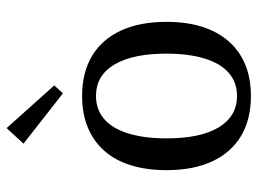

<svg xmlns="http://www.w3.org/2000/svg" viewBox="-119 -649 778 580"><g transform="rotate(-90 270.0 -359.0)"><path d="M270 10Q199 10 149 -20Q99 -50 72.5 -107Q46 -164 46 -245Q46 -306 61 -353.5Q76 -401 105 -433.5Q134 -466 175.5 -483Q217 -500 270 -500Q341 -500 391 -470Q441 -440 467.5 -383Q494 -326 494 -245Q494 -184 479 -137Q464 -90 435 -57Q406 -24 364.5 -7Q323 10 270 10ZM270 -32Q295 -32 315 -41Q335 -50 350.5 -67.5Q366 -85 376.5 -111Q387 -137 392.5 -170.5Q398 -204 398 -245Q398 -347 365 -402.5Q332 -458 270 -458Q245 -458 225 -449Q205 -440 189.5 -422.5Q174 -405 163.5 -379Q153 -353 147.5 -319.5Q142 -286 142 -245Q142 -142 175.5 -87Q209 -32 270 -32ZM278 -558 126 -677 173 -728 302 -584Z"/></g></svg>

Font: Sutasoma
Style: Regular
Weight: 400
Designer: Izhar Fathurrohim, Akbar Rohmanto, Arusyal Khofiqoini
Foundry: Kiwari Kolektiv
Version: Version 1.102